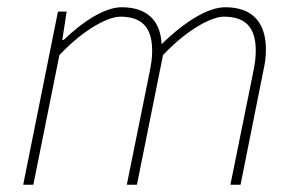

<svg xmlns="http://www.w3.org/2000/svg" viewBox="-20 -510 816 530"><path d="M44 0H72L144 -358C214 -432 280 -464 312 -464C374 -464 400 -432 400 -370C400 -350 398 -336 392 -306L330 0H358L430 -358C500 -432 566 -464 598 -464C660 -464 686 -432 686 -370C686 -350 684 -336 678 -306L616 0H644L706 -310C712 -338 714 -350 714 -374C714 -442 682 -490 602 -490C556 -490 494 -454 426 -388C424 -442 396 -490 316 -490C270 -490 210 -452 156 -400H152L164 -478H140Z"/></svg>

Font: Source Sans Pro ExtraLight
Style: Italic
Weight: 200
Italic angle: -11°
Designer: Paul D. Hunt
Foundry: Adobe Systems Incorporated
Version: Version 3.006;hotconv 1.0.111;makeotfexe 2.5.65597